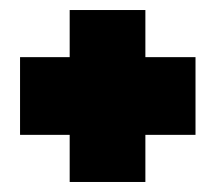

<svg xmlns="http://www.w3.org/2000/svg" viewBox="-20 -496 430 383"><path d="M119 -227H20V-382H119V-476H270V-382H370V-227H270V-133H119Z"/></svg>

Font: Readiness ExtraBold
Style: Regular
Weight: 800
Designer: Katatrad Team
Foundry: CadsonDemak
Version: Version 1.00;January 16, 2020;FontCreator 12.0.0.2550 64-bit